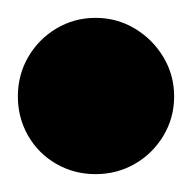

<svg xmlns="http://www.w3.org/2000/svg" viewBox="-57 -1048 215 215"><path d="M-37 -940Q-37 -916 -25.5 -896Q-14 -876 6 -864.5Q26 -853 50 -853Q74 -853 94 -864.5Q114 -876 126 -896Q138 -916 138 -940Q138 -964 126 -984Q114 -1004 94 -1016Q74 -1028 50 -1028Q26 -1028 6 -1016Q-14 -1004 -25.5 -984Q-37 -964 -37 -940Z"/></svg>

Font: Linefont
Style: Bold
Weight: 700
Monospace: yes
Version: Version 3.002;gftools[0.9.33]